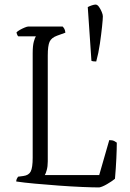

<svg xmlns="http://www.w3.org/2000/svg" viewBox="-20 -820 568 840"><path d="M414 0Q387 0 339.5 -2Q292 -4 237.5 -8Q183 -12 133.5 -16.5Q84 -21 51 -26Q51 -33 54 -38.5Q57 -44 59 -47L82 -50Q106 -53 114.5 -70Q123 -87 123 -130V-587Q123 -620 128 -638Q133 -656 137 -661H60Q57 -663 54.5 -670Q52 -677 52 -678Q56 -683 66.5 -689Q77 -695 88 -699.5Q99 -704 104 -704H254Q258 -700 261.5 -694Q265 -688 266 -677L230 -664Q205 -655 197 -637.5Q189 -620 189 -577V-114Q189 -92 184.5 -76Q180 -60 176 -54H414L458 -207Q472 -207 479.5 -203Q487 -199 491 -196Q491 -169 489 -126.5Q487 -84 483 -38Q470 -27 448.5 -14.5Q427 -2 414 0ZM401 -551Q386 -551 380 -554L364 -789Q371 -793 381.5 -796.5Q392 -800 398 -800Q406 -800 413 -790Q420 -780 425 -768Q430 -756 430 -749Q430 -737 426.5 -703.5Q423 -670 417 -628.5Q411 -587 401 -551Z"/></svg>

Font: Texturina Thin
Style: Regular
Weight: 100
Designer: Guillermo Torres Carreño
Foundry: Omnibus-Type
Version: Version 1.002; ttfautohint (v1.8.3)